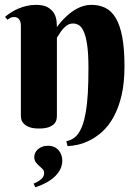

<svg xmlns="http://www.w3.org/2000/svg" viewBox="-20 -527 578 799"><path d="M348.1 -243.2Q348.1 -304.7 342.5 -341.6Q336.9 -378.4 327.6 -397.7Q318.4 -417 307.1 -423.1Q295.9 -429.2 284.2 -429.2Q270 -429.2 259 -421.6Q248 -414.1 240 -404.3Q231.9 -394.5 226.3 -384.8Q220.7 -375 216.8 -370.1V-43.9Q216.8 -37.6 214.8 -28.6Q212.9 -19.5 205.3 -11.5Q197.8 -3.4 182.9 2.2Q168 7.8 142.1 7.8Q116.2 7.8 101.3 1.7Q86.4 -4.4 78.6 -12.7Q70.8 -21 68.8 -29.8Q66.9 -38.6 66.9 -43.9V-420.9Q66.9 -435.1 60.3 -445.6Q53.7 -456.1 38.1 -456.1Q29.8 -456.1 23.9 -453.1Q18.1 -450.2 11.2 -444.8L1 -457Q12.2 -466.3 26.1 -475.3Q40 -484.4 56.2 -491.2Q72.3 -498 90.8 -502.4Q109.4 -506.8 129.9 -506.8Q161.6 -506.8 179.2 -496.3Q196.8 -485.8 205.1 -471.2Q213.4 -456.5 215.1 -440.7Q216.8 -424.8 216.8 -414.1Q234.9 -439.9 257.8 -460.4Q267.1 -469.2 278.6 -477.5Q290 -485.8 303 -492.4Q315.9 -499 330.3 -502.9Q344.7 -506.8 359.9 -506.8Q393.1 -506.8 418.7 -494.1Q444.3 -481.4 461.9 -451.7Q479.5 -421.9 488.8 -372.8Q498 -323.7 498 -251Q498 -180.2 485.4 -127.9Q472.7 -75.7 452.1 -39.1Q431.6 -2.4 405.8 20.8Q379.9 43.9 353.5 57.1Q327.1 70.3 303 75.4Q278.8 80.6 261.2 81.1L255.9 61Q270.5 57.6 283 50.3Q295.4 43 305.7 28.8Q315.9 14.6 323.7 -7.1Q331.5 -28.8 337.2 -61.5Q342.8 -94.2 345.5 -138.9Q348.1 -183.6 348.1 -243.2ZM119.6 237.3Q133.3 231.4 141.8 225.8Q150.4 220.2 155.3 214.6Q160.2 209 161.9 203.6Q163.6 198.2 163.6 192.4Q163.6 183.1 157.2 176.5Q150.9 169.9 143.1 163.3Q135.3 156.7 128.9 148.2Q122.6 139.6 122.6 126.5Q122.6 118.7 126 110.4Q129.4 102.1 136.5 95.2Q143.6 88.4 154.3 84Q165 79.6 179.7 79.6Q194.8 79.6 206.1 85Q217.3 90.3 224.6 99.1Q231.9 107.9 235.6 118.9Q239.3 129.9 239.3 140.6Q239.3 160.2 231 177Q222.7 193.8 208 207.8Q193.4 221.7 172.9 232.9Q152.3 244.1 127.4 252.4Z"/></svg>

Font: Berkshire Swash
Style: Regular
Weight: 700
Designer: Astigmatic (AOETI)
Foundry: Astigmatic (AOETI)
Version: Version 1.000